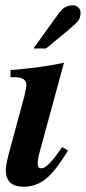

<svg xmlns="http://www.w3.org/2000/svg" viewBox="-20 -700 326 729"><path d="M107 -516 205 -652Q225 -680 259 -680Q269 -680 277.5 -671.5Q286 -663 286 -651Q286 -632 276 -620Q266 -608 236 -583L155 -516ZM216 -142 238 -128Q190 -49 153 -20Q116 9 70 9Q2 9 2 -54Q2 -76 17 -130L72 -333Q80 -365 80 -378Q80 -407 34 -407H20V-434Q138 -443 223 -462L132 -128Q123 -97 123 -77Q123 -61 138 -61Q159 -61 202 -122Z"/></svg>

Font: STIX MathJax Alphabets
Style: Bold Italic
Weight: 700
Italic angle: -16.33°
Designer: MicroPress Inc., with final additions and corrections provided by Coen Hoffman, Elsevier (retired)
Version: Version 1.1.1